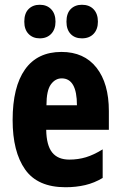

<svg xmlns="http://www.w3.org/2000/svg" viewBox="-20 -776 505 806"><path d="M238 -558Q333 -558 385 -492Q437 -426 437 -310V-231H174Q175 -166 199 -136Q223 -106 271 -106Q308 -106 341 -116Q374 -126 411 -149V-29Q376 -8 337.5 1Q299 10 255 10Q138 10 85.5 -64.5Q33 -139 33 -272Q33 -411 85 -484.5Q137 -558 238 -558ZM239 -447Q212 -447 193.5 -421.5Q175 -396 175 -334H303Q303 -447 239 -447ZM82 -685Q82 -720 100 -738Q118 -756 147 -756Q177 -756 195 -737Q213 -718 213 -685Q213 -653 195 -634Q177 -615 147 -615Q118 -615 100 -633.5Q82 -652 82 -685ZM259 -685Q259 -720 277 -738Q295 -756 324 -756Q355 -756 373 -737Q391 -718 391 -685Q391 -653 373 -634Q355 -615 324 -615Q294 -615 276.5 -633.5Q259 -652 259 -685Z"/></svg>

Font: Noto Sans Tamil ExtraCondensed ExtraBold
Style: Regular
Weight: 800
Width: 2
Designer: Jelle Bosma - Monotype Design Team
Foundry: Monotype Imaging Inc.
Version: Version 2.004; ttfautohint (v1.8.4.7-5d5b)